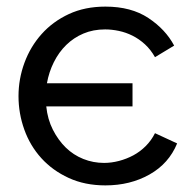

<svg xmlns="http://www.w3.org/2000/svg" viewBox="-20 -552 582 581"><path d="M299 9Q237 9 188 -13.5Q139 -36 105 -73.5Q71 -111 53.5 -160Q36 -209 36 -261Q36 -313 54 -362Q72 -411 106 -449Q140 -487 188.5 -509.5Q237 -532 299 -532Q377 -532 429 -497.5Q481 -463 507 -414L449 -379Q436 -402 418.5 -418Q401 -434 381 -444Q361 -454 339.5 -458.5Q318 -463 298 -463Q262 -463 232.5 -450.5Q203 -438 180.5 -416Q158 -394 143 -364Q128 -334 122 -300H381V-230H120Q124 -191 140 -159.5Q156 -128 179 -105.5Q202 -83 232 -71Q262 -59 295 -59Q317 -59 340 -65Q363 -71 383.5 -82Q404 -93 421 -110Q438 -127 449 -149L516 -118Q491 -57 432.5 -24Q374 9 299 9Z"/></svg>

Font: Boldmen Medium
Style: Regular
Weight: 400
Designer: Matt McInerney, Pablo Impallari, Rodrigo Fuenzalida
Foundry: LIVING CONCEPT
Version: Version 1.000